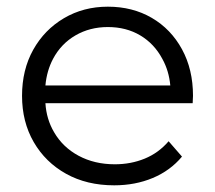

<svg xmlns="http://www.w3.org/2000/svg" viewBox="-20 -550 644 575"><path d="M322 5Q240 5 178 -29.5Q116 -64 81 -124.5Q46 -185 46 -263Q46 -341 79.5 -401Q113 -461 171.5 -495.5Q230 -530 303 -530Q377 -530 434.5 -496.5Q492 -463 525 -402.5Q558 -342 558 -263Q558 -258 557.5 -252.5Q557 -247 557 -241H116Q119 -193 142 -154Q168 -109 215.5 -83.5Q263 -58 324 -58Q372 -58 413.5 -75Q455 -92 485 -127L525 -81Q490 -39 437.5 -17Q385 5 322 5ZM490 -294Q486 -338 466 -374Q442 -419 400 -444Q358 -469 303 -469Q249 -469 206 -444Q163 -419 139 -374Q120 -338 116 -294Z"/></svg>

Font: Modern
Style: Small
Weight: 400
Designer: Julieta Ulanovsky
Foundry: Julieta Ulanovsky
Version: Version 8.000